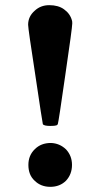

<svg xmlns="http://www.w3.org/2000/svg" viewBox="-20 -725 390 744"><path d="M114 -683Q137 -705 171 -705Q206 -705 228 -689Q252 -672 259 -645Q260 -643 260 -634Q260 -618 233 -434Q207 -252 204 -244Q202 -240 198 -239Q192 -237 175 -237Q150 -237 146 -244Q144 -251 117 -433Q89 -614 89 -629Q89 -661 114 -683ZM115 -147Q139 -171 177 -171Q211 -170 236 -146Q259 -121 259 -86Q259 -50 236 -25Q212 -1 175 -1Q138 -1 114 -25Q90 -47 90 -86Q90 -123 115 -147Z"/></svg>

Font: KaTeX_Main
Style: Bold
Weight: 700
Version: Version